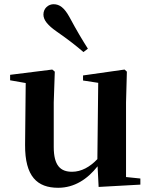

<svg xmlns="http://www.w3.org/2000/svg" viewBox="-20 -875 718 911"><path d="M397 -644C371 -685 346 -726 309 -795C285 -838 263 -855 234 -855C210 -855 186 -836 186 -806C186 -779 208 -754 248 -726C307 -685 342 -657 376 -628ZM448 12 646 1V-28L578 -35V-389L582 -535L571 -545L374 -517V-493L446 -482L442 -120C407 -83 366 -60 322 -60C267 -60 235 -89 235 -178V-389L240 -535L228 -545L28 -520V-494L102 -481L99 -188C98 -37 157 16 256 16C333 16 395 -25 443 -86Z"/></svg>

Font: Noto Serif JP
Style: Bold
Weight: 700
Designer: Ryoko NISHIZUKA 西塚涼子 (kana & ideographs); Frank Grießhammer (Latin, Greek & Cyrillic); Wenlong ZHANG 张文龙 (bopomofo); San
Foundry: Adobe
Version: Version 2.001;hotconv 1.1.0;makeotfexe 2.6.0